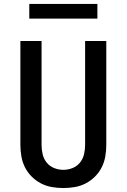

<svg xmlns="http://www.w3.org/2000/svg" viewBox="-20 -942 640 970"><path d="M300 8Q271 8 242 3Q213 -2 187 -15.5Q161 -29 140 -50Q119 -71 106 -97Q93 -123 88 -152Q83 -181 83 -210V-735H190V-210Q190 -186 195.5 -162.5Q201 -139 216 -120.5Q231 -102 253.5 -93Q276 -84 300 -84Q324 -84 346.5 -93Q369 -102 384 -120.5Q399 -139 404.5 -162.5Q410 -186 410 -210V-735H517V-210Q517 -181 512 -152Q507 -123 494 -97Q481 -71 460 -50Q439 -29 413 -15.5Q387 -2 358 3Q329 8 300 8ZM128 -848V-922H472V-848Z"/></svg>

Font: Iosevka SS04 Semibold Extended
Style: Regular
Weight: 600
Width: 7
Monospace: yes
Designer: Belleve Invis
Foundry: Belleve Invis
Version: Version 19.0.0; ttfautohint (v1.8.4)